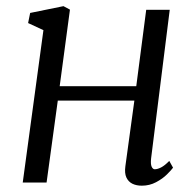

<svg xmlns="http://www.w3.org/2000/svg" viewBox="-20 -578 618 608"><path d="M458.5 -76.5Q456.5 -58.5 460.2 -50.2Q464 -42 470 -42Q479 -42 490.5 -48Q502 -54 516 -68.5L528 -47Q523 -40 509 -26Q495 -12 474.2 -1Q453.5 10 429 10Q412 10 399.2 3.8Q386.5 -2.5 380.2 -16Q374 -29.5 377 -51.5L405.5 -259.5H163L127.5 0H52L117.5 -482.5L69 -505L75.5 -537L181 -558.5L201.5 -547.5L169 -305H411.5L443 -547H517.5Z"/></svg>

Font: Merriweather 36pt Light
Style: Italic
Weight: 300
Italic angle: -7.8°
Version: Version 2.101